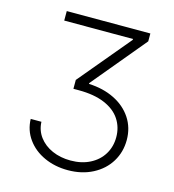

<svg xmlns="http://www.w3.org/2000/svg" viewBox="-107 -797 815 897"><g transform="rotate(15 300.5 -348.5)"><path d="M302.7 -37.1Q356 -37.1 396.5 -57.9Q437 -78.6 459.2 -115Q481.4 -151.4 481.4 -197.3Q481.4 -245.6 456.5 -283.4Q431.6 -321.3 380.9 -342.8Q330.1 -364.3 255.9 -364.3H229.5V-407.2L437.5 -656.2L438.5 -661.1H105.5V-707H509.8V-668.9L293.9 -409.2V-405.3Q363.3 -402.3 417.2 -375.7Q471.2 -349.1 501.7 -303Q532.2 -256.8 532.2 -197.3Q532.2 -139.2 503.4 -92Q474.6 -44.9 422.1 -17.6Q369.6 9.8 301.8 9.8Q239.3 9.8 187.7 -13.7Q136.2 -37.1 105.5 -79.6Q74.7 -122.1 73.2 -176.8H125Q126.5 -135.7 150.1 -104Q173.8 -72.3 213.6 -54.7Q253.4 -37.1 302.7 -37.1Z"/></g></svg>

Font: Pretendard ExtraLight
Style: Regular
Weight: 200
Designer: Base glyphs from Inter by Rasmus Andersson; Hangeul glyphs from Noto Sans CJK(Source Han Sans) by Jang Soo-young and Kan
Foundry: Kil Hyung-jin
Version: Version 1.309